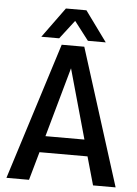

<svg xmlns="http://www.w3.org/2000/svg" viewBox="-57 -888 667 932"><g transform="rotate(5 276.0 -422.0)"><path d="M432 0 393 -138H159L120 0H10L221 -667H331L542 0ZM181 -218H371L276 -557ZM119 -697 226 -844H326L433 -697H346L276 -788L206 -697Z"/></g></svg>

Font: Epunda Sans Medium
Style: Regular
Weight: 500
Designer: Simon Atzbach
Foundry: typofactur
Version: Version 2.204; ttfautohint (v1.8.4.7-5d5b)